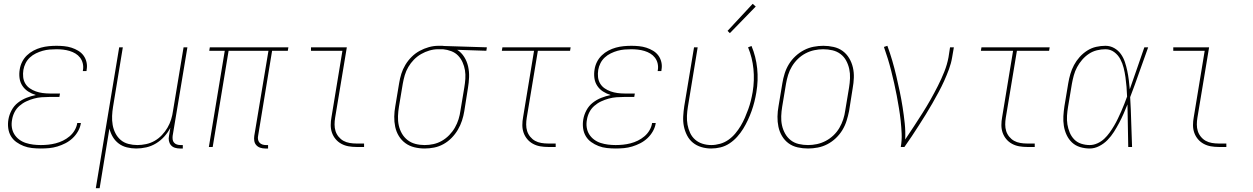

<svg xmlns="http://www.w3.org/2000/svg" viewBox="-20 -767 6540 1002"><path d="M193 8Q170 8 147 5.5Q124 3 103.5 -5Q83 -13 65.5 -25.5Q48 -38 37 -56.5Q26 -75 23 -98Q20 -121 24 -144Q28 -168 40.5 -191.5Q53 -215 73.5 -231Q94 -247 118 -256.5Q142 -266 167 -271Q145 -278 127 -289.5Q109 -301 97 -319Q85 -337 82 -359.5Q79 -382 83 -405Q86 -425 95.5 -444Q105 -463 120.5 -478Q136 -493 155 -503Q174 -513 194 -518.5Q214 -524 234.5 -526Q255 -528 275 -528Q295 -528 315 -526Q335 -524 353.5 -518Q372 -512 388.5 -502Q405 -492 416 -477Q427 -462 431.5 -442.5Q436 -423 432 -402Q432 -401 432 -399.5Q432 -398 431 -396H412Q412 -397 412.5 -398.5Q413 -400 413 -401Q416 -419 412 -436Q408 -453 398 -466Q388 -479 374 -487.5Q360 -496 343.5 -501Q327 -506 309.5 -508Q292 -510 275 -510Q257 -510 239 -508.5Q221 -507 203 -502Q185 -497 167.5 -488.5Q150 -480 136 -467Q122 -454 113.5 -437Q105 -420 102 -402Q99 -383 101 -364.5Q103 -346 112 -331Q121 -316 135.5 -306Q150 -296 167 -290Q184 -284 202.5 -281.5Q221 -279 240 -279H293L290 -261H237Q217 -261 197 -259.5Q177 -258 157 -252.5Q137 -247 117.5 -238Q98 -229 81.5 -214.5Q65 -200 55.5 -181Q46 -162 43 -142Q39 -121 42 -101.5Q45 -82 55 -66Q65 -50 80.5 -38.5Q96 -27 114.5 -21Q133 -15 153 -12.5Q173 -10 193 -10Q212 -10 231.5 -12Q251 -14 270.5 -19Q290 -24 308.5 -33Q327 -42 343 -55.5Q359 -69 369.5 -87Q380 -105 383 -124Q383 -125 383 -125Q383 -125 383 -125H402Q402 -125 402 -124.5Q402 -124 402 -124Q399 -103 387.5 -82.5Q376 -62 359 -46Q342 -30 321.5 -19.5Q301 -9 279.5 -2.5Q258 4 236.5 6Q215 8 193 8Z M480 215 602 -520H621L570 -210Q566 -186 565 -162Q564 -138 568 -115Q572 -92 582.5 -71.5Q593 -51 610 -36.5Q627 -22 650 -16Q673 -10 697 -10Q719 -10 742.5 -15Q766 -20 787 -32Q808 -44 825 -62Q842 -80 854 -100.5Q866 -121 873 -143.5Q880 -166 883 -189L938 -520H958L881 -58Q880 -49 881 -39.5Q882 -30 888 -23Q894 -16 903 -13Q912 -10 922 -10H934V8H919Q905 8 892.5 4Q880 0 872 -9.5Q864 -19 861.5 -32Q859 -45 862 -58L869 -100Q856 -75 837 -54Q818 -33 794 -18.5Q770 -4 743.5 2Q717 8 691 8Q666 8 642 2Q618 -4 599.5 -18Q581 -32 569 -52Q557 -72 551 -96L500 215Z M1364 8Q1351 8 1338.5 4Q1326 0 1317.5 -9.5Q1309 -19 1307 -32Q1305 -45 1307 -58L1381 -502H1173L1090 0H1070L1153 -502H1072L1075 -520H1485L1482 -502H1400L1327 -58Q1325 -49 1326.5 -39.5Q1328 -30 1334 -23Q1340 -16 1349 -13Q1358 -10 1367 -10H1379V8Z M1840 0Q1819 0 1799 -3.5Q1779 -7 1761.5 -16.5Q1744 -26 1731.5 -41Q1719 -56 1712.5 -74.5Q1706 -93 1706 -114Q1706 -135 1710 -156L1767 -502H1603V-520H1790L1729 -153Q1726 -135 1726 -117Q1726 -99 1731 -83Q1736 -67 1747 -53.5Q1758 -40 1772.5 -32Q1787 -24 1804.5 -21Q1822 -18 1840 -18H1880V0Z M2196 8Q2168 8 2142 1.5Q2116 -5 2095.5 -20Q2075 -35 2061.5 -57Q2048 -79 2042.5 -105Q2037 -131 2037.5 -158.5Q2038 -186 2043 -213L2063 -333Q2067 -358 2074.5 -382Q2082 -406 2095.5 -428.5Q2109 -451 2128 -470Q2147 -489 2170 -501.5Q2193 -514 2218 -521Q2243 -528 2268 -528Q2271 -528 2274.5 -528Q2278 -528 2281 -528Q2285 -528 2289 -528Q2293 -528 2297 -527L2521 -520L2518 -502L2366 -507Q2388 -493 2402.5 -470Q2417 -447 2423 -420Q2429 -393 2428 -364.5Q2427 -336 2422 -307L2403 -187Q2399 -162 2391 -137.5Q2383 -113 2369.5 -90Q2356 -67 2337 -47.5Q2318 -28 2294.5 -15Q2271 -2 2246 3Q2221 8 2196 8ZM2196 -10Q2219 -10 2242 -15Q2265 -20 2286 -32Q2307 -44 2324.5 -62Q2342 -80 2354 -101Q2366 -122 2373 -144.5Q2380 -167 2383 -190L2403 -310Q2407 -333 2408.5 -356Q2410 -379 2406.5 -400.5Q2403 -422 2394 -442Q2385 -462 2370.5 -477Q2356 -492 2335 -500Q2314 -508 2292 -510H2278Q2275 -510 2272 -510Q2269 -510 2266 -510Q2244 -510 2221.5 -503.5Q2199 -497 2178 -485Q2157 -473 2140 -455.5Q2123 -438 2111 -417.5Q2099 -397 2092.5 -375Q2086 -353 2082 -330L2062 -210Q2058 -186 2057 -161Q2056 -136 2061 -113Q2066 -90 2077.5 -70Q2089 -50 2107 -36Q2125 -22 2148 -16Q2171 -10 2196 -10Z M2840 0Q2819 0 2799 -3.5Q2779 -7 2761.5 -16.5Q2744 -26 2731.5 -41Q2719 -56 2712.5 -74.5Q2706 -93 2706 -114Q2706 -135 2710 -156L2767 -502H2599L2602 -520H2958L2955 -502H2787L2729 -153Q2726 -135 2726 -117Q2726 -99 2731 -83Q2736 -67 2747 -53.5Q2758 -40 2772.5 -32Q2787 -24 2804.5 -21Q2822 -18 2840 -18H2880V0Z M3193 8Q3170 8 3147 5.5Q3124 3 3103.5 -5Q3083 -13 3065.5 -25.5Q3048 -38 3037 -56.5Q3026 -75 3023 -98Q3020 -121 3024 -144Q3028 -168 3040.5 -191.5Q3053 -215 3073.5 -231Q3094 -247 3118 -256.5Q3142 -266 3167 -271Q3145 -278 3127 -289.5Q3109 -301 3097 -319Q3085 -337 3082 -359.5Q3079 -382 3083 -405Q3086 -425 3095.5 -444Q3105 -463 3120.5 -478Q3136 -493 3155 -503Q3174 -513 3194 -518.5Q3214 -524 3234.5 -526Q3255 -528 3275 -528Q3295 -528 3315 -526Q3335 -524 3353.5 -518Q3372 -512 3388.5 -502Q3405 -492 3416 -477Q3427 -462 3431.5 -442.5Q3436 -423 3432 -402Q3432 -401 3432 -399.5Q3432 -398 3431 -396H3412Q3412 -397 3412.5 -398.5Q3413 -400 3413 -401Q3416 -419 3412 -436Q3408 -453 3398 -466Q3388 -479 3374 -487.5Q3360 -496 3343.5 -501Q3327 -506 3309.5 -508Q3292 -510 3275 -510Q3257 -510 3239 -508.5Q3221 -507 3203 -502Q3185 -497 3167.5 -488.5Q3150 -480 3136 -467Q3122 -454 3113.5 -437Q3105 -420 3102 -402Q3099 -383 3101 -364.5Q3103 -346 3112 -331Q3121 -316 3135.5 -306Q3150 -296 3167 -290Q3184 -284 3202.5 -281.5Q3221 -279 3240 -279H3293L3290 -261H3237Q3217 -261 3197 -259.5Q3177 -258 3157 -252.5Q3137 -247 3117.5 -238Q3098 -229 3081.5 -214.5Q3065 -200 3055.5 -181Q3046 -162 3043 -142Q3039 -121 3042 -101.5Q3045 -82 3055 -66Q3065 -50 3080.5 -38.5Q3096 -27 3114.5 -21Q3133 -15 3153 -12.5Q3173 -10 3193 -10Q3212 -10 3231.5 -12Q3251 -14 3270.5 -19Q3290 -24 3308.5 -33Q3327 -42 3343 -55.5Q3359 -69 3369.5 -87Q3380 -105 3383 -124Q3383 -125 3383 -125Q3383 -125 3383 -125H3402Q3402 -125 3402 -124.5Q3402 -124 3402 -124Q3399 -103 3387.5 -82.5Q3376 -62 3359 -46Q3342 -30 3321.5 -19.5Q3301 -9 3279.5 -2.5Q3258 4 3236.5 6Q3215 8 3193 8Z M3691 8Q3665 8 3640 0.5Q3615 -7 3596 -22.5Q3577 -38 3565.5 -60.5Q3554 -83 3549 -108Q3544 -133 3545.5 -160Q3547 -187 3551 -213L3602 -520H3621L3570 -210Q3566 -186 3565 -162.5Q3564 -139 3568 -116.5Q3572 -94 3581.5 -73.5Q3591 -53 3607.5 -38.5Q3624 -24 3646 -17Q3668 -10 3692 -10Q3714 -10 3737.5 -16.5Q3761 -23 3781 -37Q3801 -51 3817 -70Q3833 -89 3845.5 -110Q3858 -131 3867.5 -153Q3877 -175 3885 -197Q3893 -219 3898.5 -241.5Q3904 -264 3908 -287Q3918 -348 3912 -407.5Q3906 -467 3884 -520L3902 -527Q3925 -472 3931.5 -410Q3938 -348 3927 -284Q3923 -260 3917 -236Q3911 -212 3902.5 -188Q3894 -164 3883 -140.5Q3872 -117 3858.5 -95Q3845 -73 3827 -53Q3809 -33 3787 -18.5Q3765 -4 3740.5 2Q3716 8 3691 8ZM3789 -594 3777 -606 3908 -747 3924 -733Z M4197 8Q4169 8 4142.5 2Q4116 -4 4095.5 -19Q4075 -34 4061.5 -56.5Q4048 -79 4042.5 -105Q4037 -131 4037.5 -158.5Q4038 -186 4043 -213L4063 -333Q4067 -358 4075 -383.5Q4083 -409 4097 -432Q4111 -455 4131.5 -474Q4152 -493 4176 -505.5Q4200 -518 4226 -523Q4252 -528 4277 -528Q4304 -528 4330.5 -522Q4357 -516 4377.5 -501Q4398 -486 4411.5 -463.5Q4425 -441 4431 -415Q4437 -389 4436 -361.5Q4435 -334 4430 -307L4411 -187Q4406 -162 4398 -136.5Q4390 -111 4376 -88Q4362 -65 4342 -46Q4322 -27 4298 -14.5Q4274 -2 4248 3Q4222 8 4197 8ZM4197 -10Q4220 -10 4243.5 -15Q4267 -20 4289 -31.5Q4311 -43 4329.5 -60.5Q4348 -78 4360.5 -99.5Q4373 -121 4380.5 -144Q4388 -167 4391 -190L4411 -310Q4415 -334 4416 -359Q4417 -384 4412 -407Q4407 -430 4396 -450.5Q4385 -471 4366.5 -485Q4348 -499 4324.5 -504.5Q4301 -510 4276 -510Q4253 -510 4229.5 -505Q4206 -500 4184 -488.5Q4162 -477 4144 -459.5Q4126 -442 4113 -420.5Q4100 -399 4093 -376Q4086 -353 4082 -330L4062 -210Q4058 -186 4057 -161Q4056 -136 4061 -113Q4066 -90 4077.5 -69.5Q4089 -49 4107 -35Q4125 -21 4148.5 -15.5Q4172 -10 4197 -10Z M4681 0Q4687 -35 4685.5 -69Q4684 -103 4680.5 -136Q4677 -169 4671.5 -202Q4666 -235 4660 -267.5Q4654 -300 4646.5 -332.5Q4639 -365 4631 -397Q4623 -429 4613.5 -460Q4604 -491 4593 -522L4611 -528Q4625 -490 4636.5 -450.5Q4648 -411 4657.5 -370.5Q4667 -330 4675.5 -289.5Q4684 -249 4690.5 -207.5Q4697 -166 4701.5 -124Q4706 -82 4704 -39Q4727 -73 4749.5 -107.5Q4772 -142 4794 -176.5Q4816 -211 4836 -246.5Q4856 -282 4874.5 -318.5Q4893 -355 4908 -392.5Q4923 -430 4930 -468L4938 -520H4958L4949 -468Q4944 -437 4932.5 -406Q4921 -375 4907.5 -345Q4894 -315 4878 -285.5Q4862 -256 4845.5 -227Q4829 -198 4811 -169Q4793 -140 4775 -112Q4757 -84 4738.5 -56Q4720 -28 4700 0Z M5340 0Q5319 0 5299 -3.5Q5279 -7 5261.5 -16.5Q5244 -26 5231.5 -41Q5219 -56 5212.5 -74.5Q5206 -93 5206 -114Q5206 -135 5210 -156L5267 -502H5099L5102 -520H5458L5455 -502H5287L5229 -153Q5226 -135 5226 -117Q5226 -99 5231 -83Q5236 -67 5247 -53.5Q5258 -40 5272.5 -32Q5287 -24 5304.5 -21Q5322 -18 5340 -18H5380V0Z M5667 8Q5641 8 5616.5 0.5Q5592 -7 5574.5 -23.5Q5557 -40 5546.5 -62.5Q5536 -85 5532 -110Q5528 -135 5529.5 -161Q5531 -187 5535 -213L5555 -333Q5559 -357 5566 -381Q5573 -405 5585 -427.5Q5597 -450 5614.5 -469.5Q5632 -489 5654 -503Q5676 -517 5700.5 -522.5Q5725 -528 5749 -528Q5774 -528 5795 -516Q5816 -504 5829.5 -485Q5843 -466 5850.5 -443.5Q5858 -421 5863 -397Q5868 -373 5871 -349Q5874 -325 5876 -301Q5895 -355 5914 -410Q5933 -465 5952 -520H5972Q5948 -455 5925.5 -390Q5903 -325 5878 -260Q5882 -195 5883.5 -130Q5885 -65 5888 0H5868Q5867 -55 5866 -110.5Q5865 -166 5864 -222Q5854 -197 5843.5 -173Q5833 -149 5820.5 -125.5Q5808 -102 5793.5 -79Q5779 -56 5760 -36.5Q5741 -17 5716.5 -4.5Q5692 8 5667 8ZM5667 -10Q5687 -10 5707 -19Q5727 -28 5742.5 -42.5Q5758 -57 5770.5 -74.5Q5783 -92 5794 -110.5Q5805 -129 5814 -148Q5823 -167 5831.5 -186Q5840 -205 5847.5 -224.5Q5855 -244 5862 -263Q5861 -289 5859 -314Q5857 -339 5853.5 -364Q5850 -389 5844 -413Q5838 -437 5826.5 -458.5Q5815 -480 5795 -495Q5775 -510 5749 -510Q5727 -510 5704.5 -504.5Q5682 -499 5662.5 -486Q5643 -473 5627.5 -455Q5612 -437 5601 -416.5Q5590 -396 5584 -374Q5578 -352 5574 -330L5554 -210Q5550 -187 5548.5 -163.5Q5547 -140 5550.5 -118Q5554 -96 5562.5 -75.5Q5571 -55 5586 -39.5Q5601 -24 5622.5 -17Q5644 -10 5667 -10Z M6340 0Q6319 0 6299 -3.5Q6279 -7 6261.5 -16.5Q6244 -26 6231.5 -41Q6219 -56 6212.5 -74.5Q6206 -93 6206 -114Q6206 -135 6210 -156L6267 -502H6103V-520H6290L6229 -153Q6226 -135 6226 -117Q6226 -99 6231 -83Q6236 -67 6247 -53.5Q6258 -40 6272.5 -32Q6287 -24 6304.5 -21Q6322 -18 6340 -18H6380V0Z"/></svg>

Font: Iosevka SS04 Thin Oblique
Style: Regular
Weight: 100
Italic angle: -9°
Monospace: yes
Designer: Belleve Invis
Foundry: Belleve Invis
Version: Version 19.0.0; ttfautohint (v1.8.4)